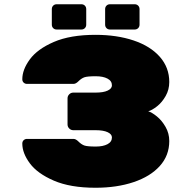

<svg xmlns="http://www.w3.org/2000/svg" viewBox="-20 -874 890 904"><path d="M777 -210Q777 -142 732.5 -92.5Q688 -43 609 -16.5Q530 10 430 10Q311 10 233.5 -23.5Q156 -57 120.5 -105Q85 -153 85 -198Q85 -208 91.5 -214Q98 -220 107 -220H326Q337 -220 349 -208Q363 -194 377 -189Q391 -184 431 -184Q465 -184 486 -195Q507 -206 507 -227Q507 -242 487 -251.5Q467 -261 430 -261H325Q314 -261 306 -269Q298 -277 298 -288V-411Q298 -422 306 -430Q314 -438 325 -438H430Q467 -438 487 -447.5Q507 -457 507 -472Q507 -493 486 -504Q465 -515 431 -515Q391 -515 377 -510Q363 -505 349 -491Q337 -479 326 -479H107Q98 -479 91.5 -485Q85 -491 85 -501Q85 -546 120.5 -594.5Q156 -643 233.5 -676.5Q311 -710 430 -710Q530 -710 609 -683.5Q688 -657 732.5 -606.5Q777 -556 777 -488Q777 -452 760 -422Q743 -392 719.5 -373.5Q696 -355 678 -350Q695 -345 718.5 -326Q742 -307 759.5 -276.5Q777 -246 777 -210ZM386 -831V-758Q386 -748 379.5 -741.5Q373 -735 363 -735H247Q237 -735 230.5 -741.5Q224 -748 224 -758V-831Q224 -841 230.5 -847.5Q237 -854 247 -854H363Q373 -854 379.5 -847.5Q386 -841 386 -831ZM637 -831V-758Q637 -748 630.5 -741.5Q624 -735 614 -735H498Q488 -735 481.5 -741.5Q475 -748 475 -758V-831Q475 -841 481.5 -847.5Q488 -854 498 -854H614Q624 -854 630.5 -847.5Q637 -841 637 -831Z"/></svg>

Font: Rubik Mono One
Style: Regular
Weight: 400
Designer: Hubert and Fischer with Elvire Volk Leonovitch (Cyrillic Expansion: Cyreal)
Foundry: Hubert and Fischer with Elvire Volk Leonovitch
Version: Version 2.000